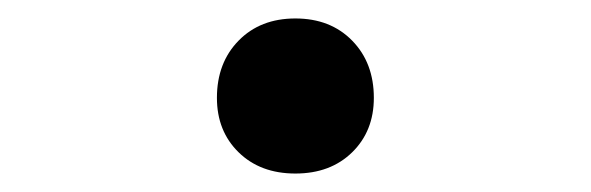

<svg xmlns="http://www.w3.org/2000/svg" viewBox="-20 -447 640 208"><path d="M300 -259Q262 -259 238.5 -282Q215 -305 215 -341Q215 -379 238.5 -403Q262 -427 300 -427Q338 -427 361.5 -403Q385 -379 385 -341Q385 -305 361.5 -282Q338 -259 300 -259Z"/></svg>

Font: JetBrainsMono NFM Medium
Style: Regular
Weight: 500
Monospace: yes
Designer: Philipp Nurullin, Konstantin Bulenkov
Foundry: JetBrains
Version: Version 2.304; ttfautohint (v1.8.4.7-5d5b);Nerd Fonts 3.3.0